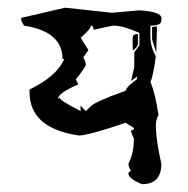

<svg xmlns="http://www.w3.org/2000/svg" viewBox="-20 -468 484 495"><path d="M147.9 -448.2 268.6 -435.1 339.4 -441.4Q396 -437.5 396 -421.9V-415Q396 -401.9 367.7 -401.9V-375.5Q367.7 -347.2 381.8 -322.8Q374.5 -269 367.7 -256.8Q379.9 -229 388.7 -171.4Q381.8 -159.7 381.8 -145Q381.8 -107.9 396 -45.9Q396 6.8 346.2 6.8Q314 -5.9 311 -19.5Q311 -26.4 317.9 -26.4Q311 -39.1 311 -45.9Q325.2 -71.8 325.2 -111.8Q317.9 -124.5 317.9 -131.8Q325.2 -131.8 325.2 -138.2L303.7 -151.4Q207 -118.7 183.6 -118.7Q56.2 -137.2 56.2 -230.5V-237.3Q126 -271 145.5 -315.4L141.1 -316.4Q141.1 -386.7 42 -401.9L34.7 -415V-421.9ZM214.4 -401.9Q213.9 -393.1 188 -370.6L208 -338.9L194.8 -320.3Q201.2 -308.1 201.2 -301.3Q201.2 -295.4 175.3 -263.2L182.1 -250.5Q129.4 -228 129.4 -212.9L133.8 -216.3Q133.8 -209 188 -181.6L187.5 -195.8L201.2 -181.6L214.4 -194.3Q227.5 -207 303.7 -233.9Q306.2 -244.6 332.5 -263.2L334 -271L317.9 -259.3L326.2 -294.9V-333L339.4 -351.6V-383.3Q296.9 -401.9 273.9 -401.9Q268.1 -401.9 221.2 -391.1Q221.2 -401.9 214.4 -401.9ZM335.9 -356.9Q335.9 -350.6 330.3 -344.5Q324.7 -338.4 322.3 -338.4Q321.8 -357.4 321.8 -363.8Q321.8 -370.6 323.2 -375.2Q324.7 -379.9 335.4 -380.4ZM384.8 -399.9 382.8 -332 372.1 -366.7V-398.4Z"/></svg>

Font: Truetypewriter PolyglOTT
Style: Regular
Weight: 400
Designer: Sergey Beatoff a.k.a. Sam_T
Version: Version 3.76